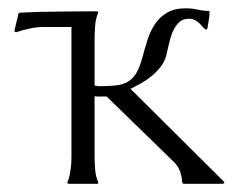

<svg xmlns="http://www.w3.org/2000/svg" viewBox="-20 -447 578 467"><path d="M210 -239.3Q215.3 -237.3 221.7 -237.3Q245.1 -237.3 262.2 -239.3Q279.3 -241.2 291.5 -248.5Q303.7 -255.9 312 -270Q320.3 -284.2 326.7 -308.6Q332.5 -330.6 339.4 -351.8Q346.2 -373 357.7 -389.6Q369.1 -406.2 387 -416.5Q404.8 -426.8 432.1 -426.8Q446.3 -426.8 460.7 -423.6Q475.1 -420.4 489.3 -420.4Q489.3 -419.4 489.5 -419.2Q489.7 -418.9 489.7 -418Q489.7 -407.7 487.8 -397.7Q485.8 -387.7 484.4 -377.4L481.9 -375Q478 -376 474.4 -380.1Q470.7 -384.3 466.1 -389.2Q461.4 -394 455.1 -397.7Q448.7 -401.4 439.5 -401.4Q423.8 -401.4 414.3 -391.6Q404.8 -381.8 399.2 -367.7Q393.6 -353.5 390.4 -338.1Q387.2 -322.8 384.3 -311.5Q379.9 -296.4 370.6 -284.4Q361.3 -272.5 349.6 -262.7Q337.9 -252.9 324.2 -245.1Q310.5 -237.3 297.4 -231L524.9 -4.9L525.9 -2L522.5 0H426.3L422.9 -2.9Q422.9 -16.6 418 -29.8Q413.1 -43 403.3 -52.7L239.3 -212.4Q231.9 -212.4 224.6 -212.2Q217.3 -211.9 210 -212.9V-72.8Q210 -57.6 211.2 -37.8Q212.4 -18.1 218.8 -3.9V-1L217.8 0H147.5Q147 0 145.8 -0.5Q144.5 -1 144 -1V-3.9Q147 -9.8 148.9 -18.8Q150.9 -27.8 152.1 -37.6Q153.3 -47.4 153.6 -56.6Q153.8 -65.9 153.8 -72.8V-381.3H86.4Q69.3 -381.3 52.5 -377.7Q35.6 -374 19.5 -368.7L16.1 -369.6L15.1 -372.6L25.4 -415.5Q26.4 -416 39.6 -416.7Q52.7 -417.5 72.5 -418Q92.3 -418.5 115.7 -418.7Q139.2 -418.9 159.9 -419.2Q180.7 -419.4 196.3 -419.4Q211.9 -419.4 216.3 -419.4Q217.3 -419.4 217.5 -419.2Q217.8 -418.9 218.8 -418.9V-415.5Q212.4 -401.4 211.2 -381.6Q210 -361.8 210 -346.7Z"/></svg>

Font: CAT Linz
Style: Regular
Weight: 400
Designer: Peter Wiegel
Foundry: Peter Wiegel
Version: Version 1.08